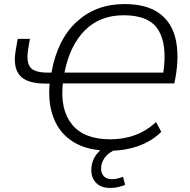

<svg xmlns="http://www.w3.org/2000/svg" viewBox="-20 -733 932 944"><path d="M521 8Q411 8 342.5 -34Q274 -76 244.5 -150.5Q215 -225 224 -322H205Q111 -322 77 -362.5Q43 -403 57 -484L67 -542H127L118 -487Q109 -428 129 -402Q149 -376 215 -376H233Q262 -539 357 -626Q452 -713 591 -713Q700 -713 762 -668.5Q824 -624 843 -543Q862 -462 843 -353L837 -323H289Q275 -193 334.5 -120.5Q394 -48 523 -48Q587 -48 643.5 -68.5Q700 -89 747 -133L773 -85Q727 -39 661 -15.5Q595 8 521 8ZM588 -658Q472 -658 398 -584.5Q324 -511 297 -376H783Q803 -513 758.5 -585.5Q714 -658 588 -658ZM521 191Q477 191 453 166.5Q429 142 429 103Q429 57 458 21.5Q487 -14 532 -34L554 0Q514 16 495.5 41.5Q477 67 477 95Q477 119 490.5 133.5Q504 148 531 148Q555 148 585 136L595 176Q582 182 562.5 186.5Q543 191 521 191Z"/></svg>

Font: Mulish Light
Style: Italic
Weight: 300
Italic angle: -9°
Designer: Vernon Adams
Foundry: Vernon Adams
Version: Version 3.603; ttfautohint (v1.8.3)